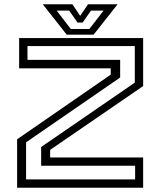

<svg xmlns="http://www.w3.org/2000/svg" viewBox="-20 -878 750 898"><path d="M60 0V-226.5L498 -529V-558.5H69.5V-700H649.5V-475.5L214.5 -177V-141.5H649.5V0ZM102 -39H612V-103H172.5V-190.5L610.5 -491.5V-662.5H108.5V-598H542V-515.5L102 -212.5ZM292 -716 180 -858H318.5L355 -804L391.5 -858H530L418 -716ZM311 -742.5H398L464.5 -828.5H405.5L366.5 -772.5H342.5L303.5 -828.5H245Z"/></svg>

Font: Tourney Expanded
Style: Regular
Weight: 400
Width: 7
Designer: Tyler Finck
Foundry: Etcetera Type Co
Version: Version 1.010; ttfautohint (v1.8.3)